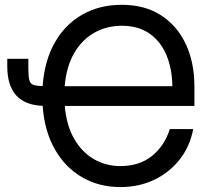

<svg xmlns="http://www.w3.org/2000/svg" viewBox="-20 -757 879 787"><path d="M473.1 9.8Q385.7 9.8 316.4 -30.5Q247.1 -70.8 204.6 -145.5Q162.1 -220.2 154.8 -323.2Q9.8 -328.6 9.8 -485.4V-516.1H96.2V-478.5Q96.2 -445.3 99.9 -429.7Q103.5 -414.1 116.2 -409.4Q128.9 -404.8 154.8 -404.3Q162.1 -507.3 204.3 -582Q246.6 -656.7 317.1 -697Q387.7 -737.3 479 -737.3Q573.2 -737.3 639.6 -694.6Q706.1 -651.9 741.5 -576.4Q776.9 -501 776.9 -402.3V-322.8H245.6Q252.4 -242.7 284.2 -187.7Q315.9 -132.8 365.2 -104.5Q414.6 -76.2 473.1 -76.2Q550.8 -76.2 602.3 -117.2Q653.8 -158.2 676.3 -228H772Q758.8 -157.7 717.3 -104.2Q675.8 -50.8 613 -20.5Q550.3 9.8 473.1 9.8ZM245.1 -403.8H686.5Q685.5 -475.6 662.1 -531.5Q638.7 -587.4 592.8 -619.4Q546.9 -651.4 479 -651.4Q417 -651.4 366.5 -622.8Q315.9 -594.2 283.9 -539.1Q252 -483.9 245.1 -403.8Z"/></svg>

Font: Inter
Style: Regular
Weight: 400
Designer: Rasmus Andersson
Foundry: rsms
Version: Version 4.001;git-9221beed3